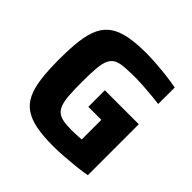

<svg xmlns="http://www.w3.org/2000/svg" viewBox="-180 -857 1026 1026"><g transform="rotate(45 333.5 -344.0)"><path d="M361.5 8Q285.2 8 232.1 -2.2Q179.1 -12.4 144.2 -35.9Q109.3 -59.4 89.9 -99.7Q70.5 -139.9 62.7 -200.2Q55 -260.4 55 -344Q55 -427.6 62.7 -487.8Q70.5 -548.1 90.2 -588.3Q109.9 -628.6 144.8 -652.1Q179.6 -675.6 232.7 -685.8Q285.8 -696 361.5 -696Q396.3 -696 437.9 -693Q479.6 -690 521.5 -685.1Q563.4 -680.1 598.5 -673.1V-548.3Q565.3 -552.8 531.6 -555.6Q498 -558.4 469.7 -560.4Q441.5 -562.4 423.5 -562.4Q370.3 -562.4 334.9 -560.1Q299.5 -557.8 278 -547.4Q256.5 -537 245.4 -513.8Q234.2 -490.6 230.5 -449.4Q226.8 -408.2 226.8 -344Q226.8 -286.9 229.5 -247.8Q232.1 -208.6 240.4 -183.7Q248.8 -158.7 264.4 -145.5Q280 -132.3 305.4 -127.2Q330.8 -122.2 368.1 -122.2Q380.1 -122.2 393.8 -122.7Q407.6 -123.2 420.9 -124Q434.1 -124.9 443.4 -125.4V-273.8H345.1V-398.7H601.5V-13.6Q566.2 -7 523.3 -2.5Q480.3 2 438.2 5Q396.1 8 361.5 8Z"/></g></svg>

Font: Saira Thin
Style: Regular
Weight: 100
Designer: Hector Gatti with collaboration of the Omnibus-Type team
Foundry: Omnibus-Type
Version: Version 1.101